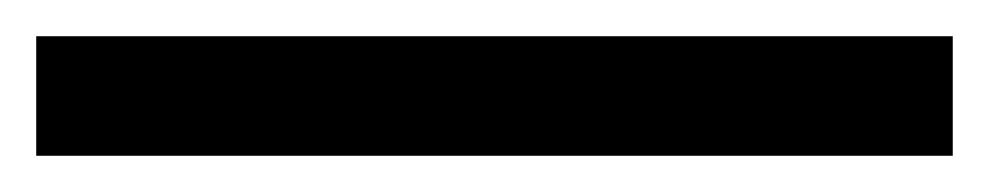

<svg xmlns="http://www.w3.org/2000/svg" viewBox="-23 -846 546 106"><path d="M503 -760H-3V-826H503Z"/></svg>

Font: Noto Sans Imperial Aramaic
Style: Regular
Weight: 400
Designer: Monotype Design Team
Foundry: Monotype Imaging Inc.
Version: Version 2.001; ttfautohint (v1.8.4.7-5d5b)